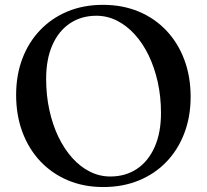

<svg xmlns="http://www.w3.org/2000/svg" viewBox="-20 -736 834 774"><path d="M395 -716.5Q474.5 -716.5 539.5 -689.2Q604.5 -662 651.2 -612.2Q698 -562.5 723.2 -494.8Q748.5 -427 748.5 -345.5Q748.5 -266 723.2 -199.5Q698 -133 651.5 -84.2Q605 -35.5 540.2 -8.8Q475.5 18 396.5 18Q318 18 253.5 -9.2Q189 -36.5 142.2 -86.2Q95.5 -136 70.2 -204Q45 -272 45 -353.5Q45 -433 70 -499.2Q95 -565.5 141.5 -614.2Q188 -663 252.2 -689.8Q316.5 -716.5 395 -716.5ZM629 -280.5Q629 -346.5 615.8 -405.8Q602.5 -465 578.8 -513.8Q555 -562.5 522.5 -598Q490 -633.5 451 -653Q412 -672.5 368.5 -672.5Q308 -672.5 262.2 -642Q216.5 -611.5 191.2 -554.5Q166 -497.5 166 -418Q166 -352 179 -292.5Q192 -233 215.5 -184.2Q239 -135.5 271.2 -99.5Q303.5 -63.5 342.5 -44Q381.5 -24.5 424.5 -24.5Q486 -24.5 532 -55.2Q578 -86 603.5 -143.5Q629 -201 629 -280.5Z"/></svg>

Font: Fraunces Wonky
Style: Regular
Weight: 400
Version: Version 1.000;[b76b70a41]